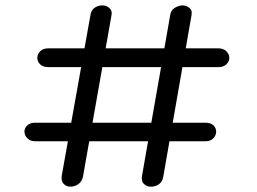

<svg xmlns="http://www.w3.org/2000/svg" viewBox="-20 -695 956 715"><path d="M241 0Q227 0 217 -10.5Q207 -21 210 -41L317 -640Q320 -658 333 -666.5Q346 -675 360 -675Q376 -675 387.5 -665Q399 -655 395 -637L289 -37Q285 -18 270.5 -8.5Q256 1 241 0ZM71 -205Q71 -218 81.5 -228Q92 -238 111 -238H745Q765 -238 775 -228Q785 -218 785 -205Q785 -191 774.5 -180Q764 -169 745 -169H111Q93 -169 82 -180Q71 -191 71 -205ZM543 0Q528 1 516.5 -9.5Q505 -20 509 -41L614 -640Q617 -658 632 -666.5Q647 -675 661 -675Q675 -674 686 -665Q697 -656 693 -637L588 -37Q585 -18 572 -9Q559 0 543 0ZM119 -479Q119 -493 129.5 -504Q140 -515 160 -515H793Q812 -515 823 -504Q834 -493 834 -479Q834 -466 823 -455.5Q812 -445 793 -445H160Q140 -445 129.5 -455.5Q119 -466 119 -479Z"/></svg>

Font: Edu QLD Beginner Medium
Style: Regular
Weight: 500
Designer: Tina and Corey Anderson
Foundry: Google for Education
Version: Version 1.003